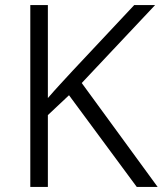

<svg xmlns="http://www.w3.org/2000/svg" viewBox="-20 -734 639 754"><path d="M599 0 301 -408 589 -714H507L266 -457C233 -421 199 -385 168 -349V-714H99V0H168V-282L251 -360L517 0Z"/></svg>

Font: Noto Kufi Arabic Light
Style: Regular
Weight: 300
Designer: Monotype Design Team, David Williams, Khaled Hosny
Foundry: Google LLC
Version: Version 2.109